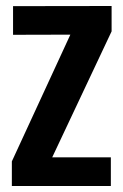

<svg xmlns="http://www.w3.org/2000/svg" viewBox="-20 -620 410 640"><path d="M19.5 0V-82L214.5 -504.5L23.5 -504V-599.5L352 -600V-515.5L154 -95.5H349.5V0Z"/></svg>

Font: Big Shoulders Display Thin ExtraBold
Style: Regular
Weight: 800
Version: Version 2.002